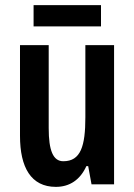

<svg xmlns="http://www.w3.org/2000/svg" viewBox="-20 -719 524 749"><path d="M374 -699H111V-616H374ZM425 -543H313V-262C313 -149 295 -90 227 -90C187 -90 170 -132 170 -219V-543H58V-189C58 -66 101 10 198 10C252 10 293 -18 317 -71H324L337 0H425Z"/></svg>

Font: Noto Sans Myanmar ExtraCondensed SemiBold
Style: Regular
Weight: 600
Width: 2
Designer: Monotype Design Team
Foundry: Monotype Imaging Inc.
Version: Version 2.107